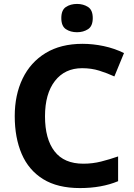

<svg xmlns="http://www.w3.org/2000/svg" viewBox="-20 -947 682 977"><path d="M398 -600Q310 -600 259.5 -535Q209 -470 209 -355Q209 -240 257.5 -177Q306 -114 404 -114Q451 -114 494.5 -125Q538 -136 581 -151V-25Q497 10 387 10Q273 10 199.5 -35.5Q126 -81 90.5 -163.5Q55 -246 55 -356Q55 -464 95 -547Q135 -630 212 -677Q289 -724 400 -724Q453 -724 507.5 -712.5Q562 -701 611 -677L562 -558Q525 -575 485 -587.5Q445 -600 398 -600ZM372 -927Q404 -927 428 -911.5Q452 -896 452 -855Q452 -814 428 -798.5Q404 -783 372 -783Q339 -783 315.5 -798.5Q292 -814 292 -855Q292 -896 315.5 -911.5Q339 -927 372 -927Z"/></svg>

Font: Noto Sans Syriac
Style: Bold
Weight: 700
Designer: Patrick Giasson and the Monotype Design Team
Foundry: Monotype Imaging Inc.
Version: Version 3.000; ttfautohint (v1.8.4.7-5d5b)